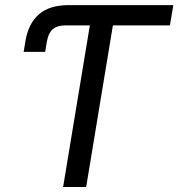

<svg xmlns="http://www.w3.org/2000/svg" viewBox="-20 -748 713 768"><path d="M74.7 -540.5 81.5 -582.5Q93.3 -653.8 135.7 -690.7Q178.2 -727.5 254.4 -727.5H300.3L286.6 -646.5H241.2Q209 -646.5 191.2 -631.1Q173.3 -615.7 167.5 -581.5L160.6 -540.5ZM286.1 -646.5 300.3 -727.5H673.3L659.7 -646.5H431.6L324.7 0H232.4L339.4 -646.5Z"/></svg>

Font: Inter 16pt
Style: Italic
Weight: 400
Italic angle: -9.3988°
Version: Version 4.001;git-66647c0bb